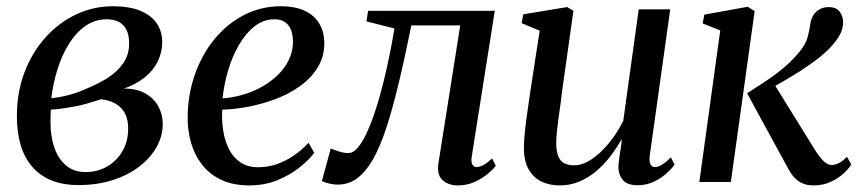

<svg xmlns="http://www.w3.org/2000/svg" viewBox="-20 -566 2675 597"><path d="M224 9.5Q176.5 9.5 140.8 -4.8Q105 -19 80.8 -46.8Q56.5 -74.5 44.5 -114Q32.5 -153.5 32.5 -204.5Q32.5 -279.5 56.5 -342Q80.5 -404.5 122.2 -450.5Q164 -496.5 217.5 -521.5Q271 -546.5 330 -546.5Q386 -546.5 420 -531Q454 -515.5 469.2 -490.5Q484.5 -465.5 484.5 -436.5Q484.5 -404 470.8 -375.5Q457 -347 430.2 -325.5Q403.5 -304 365 -290.5Q404 -291 431 -276Q458 -261 472 -235.8Q486 -210.5 486 -180.5Q486 -143 467 -109Q448 -75 413.2 -48.2Q378.5 -21.5 330.2 -6Q282 9.5 224 9.5ZM245.5 -31Q283.5 -31 313.5 -48.5Q343.5 -66 361 -96.5Q378.5 -127 378.5 -165Q379 -192.5 369.2 -212Q359.5 -231.5 340.8 -242.8Q322 -254 294.5 -257.5Q286.5 -255 274 -251Q261.5 -247 246.2 -242.8Q231 -238.5 212.5 -235Q197 -232 178.5 -229.2Q160 -226.5 138 -225Q137.5 -216 137.2 -207Q137 -198 137 -186.5Q137 -141.5 149.2 -106.5Q161.5 -71.5 185.8 -51.2Q210 -31 245.5 -31ZM139.5 -260.5Q161.5 -263 180.5 -267.2Q199.5 -271.5 216.8 -277.5Q234 -283.5 250.5 -291Q287.5 -306 317 -325.2Q346.5 -344.5 364 -370.5Q381.5 -396.5 381.5 -431Q381.5 -468 363.8 -487Q346 -506 312 -506Q275 -506 245.2 -485Q215.5 -464 193.8 -428.8Q172 -393.5 158.5 -349.8Q145 -306 139.5 -260.5Z M957 -91Q942.5 -70.5 913.2 -46.8Q884 -23 843.8 -6.2Q803.5 10.5 755 10.5Q704.5 10.5 668 -6.8Q631.5 -24 608.2 -54Q585 -84 574 -122.2Q563 -160.5 563.5 -202Q564 -271.5 585.8 -333.8Q607.5 -396 646.5 -443.8Q685.5 -491.5 738.2 -519Q791 -546.5 853 -546.5Q898.5 -546.5 928.5 -532Q958.5 -517.5 973.2 -492Q988 -466.5 988.5 -433.5Q988.5 -390 968 -356.5Q947.5 -323 913.2 -298.5Q879 -274 837.2 -258.2Q795.5 -242.5 752 -234.2Q708.5 -226 671 -225Q669 -192 674 -160Q679 -128 692 -102.2Q705 -76.5 727.5 -61.2Q750 -46 782.5 -46Q813 -46 840.5 -55.5Q868 -65 893 -82Q918 -99 939.5 -122ZM833.5 -506Q799 -506 771.2 -484Q743.5 -462 722.8 -426Q702 -390 689.2 -346.8Q676.5 -303.5 672 -260Q705 -262.5 737 -272Q769 -281.5 796.8 -297.5Q824.5 -313.5 845.8 -334.8Q867 -356 879 -381.8Q891 -407.5 891 -436.5Q890.5 -471 875.8 -488.5Q861 -506 833.5 -506Z M1447 -80.5Q1444 -61 1449.2 -53.8Q1454.5 -46.5 1461.5 -46.5Q1471 -46.5 1482.8 -52.5Q1494.5 -58.5 1510 -73.5L1521.5 -51Q1513.5 -39.5 1496 -25Q1478.5 -10.5 1455 0Q1431.5 10.5 1404 10.5Q1373 10.5 1355.2 -6.8Q1337.5 -24 1343.5 -60L1411 -487H1259Q1238.5 -385 1219.2 -305.2Q1200 -225.5 1180.8 -167.2Q1161.5 -109 1140 -71Q1118.5 -33 1091.8 -12.5Q1065 8 1029.5 8Q1016 8 1000 3.8Q984 -0.5 981 -3.5L1008.5 -104.5Q1011.5 -103 1020.8 -99.5Q1030 -96 1041.2 -93Q1052.5 -90 1062 -90Q1078.5 -90 1093 -107.5Q1107.5 -125 1120.2 -152.5Q1133 -180 1143.8 -212Q1154.5 -244 1162.5 -273.5Q1173.5 -313 1182.2 -352.5Q1191 -392 1197.2 -425Q1203.5 -458 1206.5 -477.5L1119.5 -499.5L1124.5 -532.5H1518.5Z M1720.5 10.5Q1688 10.5 1663 -1.8Q1638 -14 1623.5 -39.8Q1609 -65.5 1609 -107Q1609 -122 1611 -145Q1613 -168 1616.5 -194Q1620 -220 1623.5 -244Q1627 -268 1629.5 -285L1658 -470.5L1602 -494L1607 -521.5L1743.5 -544L1763 -532.5L1728 -284Q1726 -264.5 1722.8 -242.2Q1719.5 -220 1716.5 -197.5Q1713.5 -175 1711.5 -155.5Q1709.5 -136 1709.5 -122.5Q1709.5 -96 1715.8 -80.5Q1722 -65 1734.5 -58.5Q1747 -52 1765 -52Q1791.5 -52 1819.8 -71Q1848 -90 1873.8 -121.5Q1899.5 -153 1918 -190.5L1966 -537H2064L2000.5 -83.5Q1998 -65.5 2002.2 -56Q2006.5 -46.5 2016 -46.5Q2026 -46.5 2038.2 -53.8Q2050.5 -61 2066 -77L2077.5 -54Q2070.5 -43.5 2054 -28.2Q2037.5 -13 2014 -1.5Q1990.5 10 1962.5 10Q1929.5 10 1915.8 -7.5Q1902 -25 1903 -50Q1903 -53 1904 -62.5Q1905 -72 1907 -84.5Q1909 -97 1910.8 -109.8Q1912.5 -122.5 1913.5 -132L1912.5 -132.5Q1896.5 -104.5 1876.8 -78.8Q1857 -53 1833 -33Q1809 -13 1780.8 -1.2Q1752.5 10.5 1720.5 10.5Z M2154.5 0 2219.5 -471.5 2165 -493 2170 -520.5 2305 -545 2326.5 -531.5 2252.5 0ZM2509.5 10.5Q2489 10.5 2473.8 3.5Q2458.5 -3.5 2447.2 -17Q2436 -30.5 2426.5 -49.5L2303 -276Q2338.5 -298.5 2368 -318.5Q2397.5 -338.5 2421.8 -359.5Q2446 -380.5 2465.5 -404.5Q2484.5 -427 2490.8 -449.2Q2497 -471.5 2499 -488.5Q2501.5 -507.5 2509.8 -519.8Q2518 -532 2530.2 -538Q2542.5 -544 2556 -544Q2579 -544 2590 -530.8Q2601 -517.5 2601.5 -498Q2602 -480.5 2594 -463.2Q2586 -446 2571.5 -429.5Q2555.5 -409.5 2528.5 -388Q2501.5 -366.5 2471 -347Q2440.5 -327.5 2411.8 -311Q2383 -294.5 2362.5 -284L2380.5 -315.5L2513 -101.5Q2526 -80.5 2539.2 -66.8Q2552.5 -53 2565.5 -53Q2575.5 -53 2587.5 -58.5Q2599.5 -64 2613.5 -78.5L2627 -54.5Q2618 -40 2601.2 -25Q2584.5 -10 2561.2 0.2Q2538 10.5 2509.5 10.5Z"/></svg>

Font: Merriweather 72pt
Style: Italic
Weight: 400
Italic angle: -7.8°
Version: Version 2.101